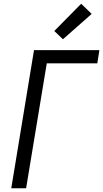

<svg xmlns="http://www.w3.org/2000/svg" viewBox="-20 -1002 549 1022"><path d="M40 0 161 -735H509L498 -665H229L119 0ZM315 -793 269 -837 412 -982 468 -928Z"/></svg>

Font: Iosevka Term Oblique
Style: Regular
Weight: 400
Italic angle: -9°
Monospace: yes
Designer: Belleve Invis
Foundry: Belleve Invis
Version: Version 31.4.0